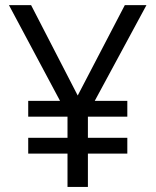

<svg xmlns="http://www.w3.org/2000/svg" viewBox="-20 -734 612 754"><path d="M285.2 -358.9 470.2 -713.9H555.2L352.1 -337.9H480V-275.9H325.2V-192.9H480V-130.9H325.2V0H245.1V-130.9H90.8V-192.9H245.1V-275.9H90.8V-337.9H215.8L15.1 -713.9H102.1Z"/></svg>

Font: WebKoruri
Style: Regular
Weight: 400
Foundry: lindwurm / mohemohe
Version: Version 1.00